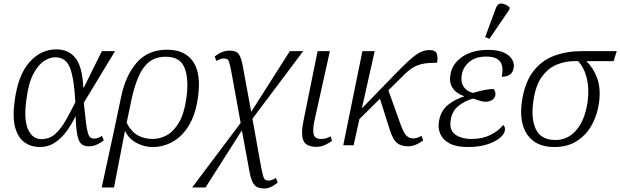

<svg xmlns="http://www.w3.org/2000/svg" viewBox="-20 -827 3531 1093"><path d="M206 10Q158 10 120.5 -16Q83 -42 66.5 -100.5Q50 -159 64 -257Q84 -402 148.5 -474Q213 -546 301 -546Q371 -546 410 -496Q449 -446 454 -330H458L560 -536H635L457 -242Q464 -174 469 -133Q474 -92 480 -71.5Q486 -51 494.5 -44.5Q503 -38 517 -38Q528 -38 539.5 -42.5Q551 -47 560 -54L571 -28Q558 -17 535 -5.5Q512 6 486 6Q458 6 442.5 -8Q427 -22 420 -59Q413 -96 410 -166Q389 -121 360 -81Q331 -41 293 -15.5Q255 10 206 10ZM216 -35Q262 -35 295 -65Q328 -95 355 -143Q382 -191 409 -245Q402 -380 378.5 -440.5Q355 -501 294 -501Q265 -501 232 -480.5Q199 -460 171 -408.5Q143 -357 131 -266Q114 -149 139 -92Q164 -35 216 -35Z M669 -273Q694 -396 758 -470Q822 -544 931 -544Q1033 -544 1079.5 -476Q1126 -408 1107 -274Q1094 -177 1056 -114Q1018 -51 964 -20.5Q910 10 848 10Q801 10 757 -13.5Q713 -37 693 -80H691L629 240H559L629 -83ZM849 -36Q892 -36 931 -58Q970 -80 999.5 -131Q1029 -182 1041 -268Q1056 -376 1031 -440Q1006 -504 924 -504Q866 -504 829 -474.5Q792 -445 768.5 -390.5Q745 -336 729 -262L701 -128Q727 -77 764.5 -56.5Q802 -36 849 -36Z M1074 240 1350 -127 1297 -419Q1288 -464 1282.5 -479Q1277 -494 1255 -494Q1235 -494 1212 -480L1202 -505Q1244 -539 1287 -539Q1325 -539 1339.5 -518.5Q1354 -498 1363 -446L1410 -190L1630 -536H1706L1417 -151L1467 127Q1476 172 1482.5 186.5Q1489 201 1508 201Q1527 201 1551 186L1561 212Q1521 246 1485 246Q1446 246 1428.5 226Q1411 206 1401 154L1357 -85L1150 240Z M1782 9Q1721 9 1706.5 -28.5Q1692 -66 1708 -141L1788 -536H1858L1770 -140Q1760 -95 1765 -65.5Q1770 -36 1806 -36Q1822 -36 1834 -39Q1846 -42 1862 -51L1870 -25Q1853 -12 1829.5 -1.5Q1806 9 1782 9Z M1934 0 2043 -536H2113L2040 -210L2252 -428Q2311 -488 2348 -515Q2385 -542 2424 -542Q2459 -542 2466.5 -521.5Q2474 -501 2468 -470Q2420 -470 2388.5 -464Q2357 -458 2330.5 -442Q2304 -426 2273 -394L2191 -313L2261 -117Q2279 -68 2295 -53.5Q2311 -39 2333 -39Q2342 -39 2353 -42Q2364 -45 2379 -54L2389 -28Q2365 -10 2343.5 -2Q2322 6 2303 6Q2264 6 2240 -13Q2216 -32 2197 -94L2143 -265L2026 -149L1993 0Z M2643 10Q2579 10 2540.5 -10Q2502 -30 2487 -63.5Q2472 -97 2479 -137Q2489 -197 2530.5 -230Q2572 -263 2620 -277L2621 -280Q2577 -295 2556.5 -326.5Q2536 -358 2544 -402Q2554 -464 2611.5 -503.5Q2669 -543 2758 -543Q2814 -543 2847.5 -528Q2881 -513 2895 -489Q2909 -465 2904 -440Q2896 -390 2836 -390Q2848 -445 2828 -475Q2808 -505 2747 -505Q2688 -505 2652 -475Q2616 -445 2609 -402Q2601 -362 2619 -334Q2637 -306 2673 -298Q2707 -309 2737.5 -314.5Q2768 -320 2789 -321Q2797 -313 2799 -304Q2801 -295 2800 -286Q2797 -267 2780 -257Q2763 -247 2744 -248Q2727 -248 2711 -253.5Q2695 -259 2674 -266Q2628 -254 2591 -225Q2554 -196 2546 -146Q2536 -89 2570 -62.5Q2604 -36 2665 -36Q2725 -36 2770.5 -58Q2816 -80 2844 -115Q2850 -111 2853 -103.5Q2856 -96 2854 -84Q2851 -63 2825 -41.5Q2799 -20 2753 -5Q2707 10 2643 10ZM2766 -606 2742 -616 2803 -781Q2813 -810 2837.5 -806.5Q2862 -803 2881 -785L2880 -773Z M3136 10Q3031 10 2982.5 -59.5Q2934 -129 2951 -249Q2967 -357 3015 -420Q3063 -483 3135 -509.5Q3207 -536 3292 -536H3491L3473 -479H3318Q3359 -439 3380 -380.5Q3401 -322 3390 -242Q3380 -170 3347.5 -113Q3315 -56 3262 -23Q3209 10 3136 10ZM3142 -30Q3213 -30 3261.5 -87Q3310 -144 3325 -247Q3335 -322 3320.5 -381.5Q3306 -441 3271 -479H3248Q3198 -479 3149 -459Q3100 -439 3064 -389Q3028 -339 3016 -250Q3002 -151 3031 -90.5Q3060 -30 3142 -30Z"/></svg>

Font: Noto Serif Light
Style: Italic
Weight: 300
Italic angle: -12°
Designer: Monotype Design Team
Foundry: Monotype Imaging Inc.
Version: Version 2.013